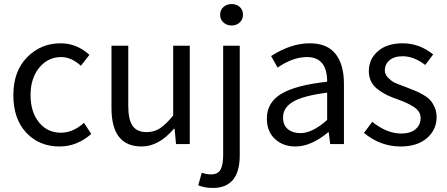

<svg xmlns="http://www.w3.org/2000/svg" viewBox="-20 -712 2210 949"><path d="M274 12Q174 12 110 -56Q46 -124 46 -242Q46 -360 114 -429Q182 -498 280 -498Q359 -498 422 -441L380 -387Q332 -430 283 -430Q217 -430 174 -377.5Q131 -325 131 -242Q131 -159 172.5 -107.5Q214 -56 281 -56Q341 -56 395 -105L431 -50Q361 12 274 12Z M680 12Q531 12 531 -178V-486H614V-189Q614 -121 635.5 -90Q657 -59 705 -59Q742 -59 771 -78Q800 -97 836 -141V-486H918V0H850L843 -76H840Q765 12 680 12Z M1032 217Q992 217 960 204L977 142Q1001 150 1023 150Q1057 150 1070 126.5Q1083 103 1083 55V-486H1165V55Q1165 217 1032 217ZM1068 -639Q1068 -663 1084.5 -677.5Q1101 -692 1125 -692Q1149 -692 1165 -677.5Q1181 -663 1181 -639Q1181 -616 1165 -601Q1149 -586 1125 -586Q1101 -586 1084.5 -601Q1068 -616 1068 -639Z M1441 12Q1379 12 1339 -25Q1299 -62 1299 -126Q1299 -205 1370 -248Q1441 -291 1597 -308Q1597 -430 1497 -430Q1428 -430 1352 -378L1320 -435Q1418 -498 1511 -498Q1597 -498 1638.5 -445.5Q1680 -393 1680 -298V0H1612L1605 -58H1602Q1517 12 1441 12ZM1465 -54Q1524 -54 1597 -119V-254Q1479 -239 1429 -209.5Q1379 -180 1379 -132Q1379 -93 1403 -73.5Q1427 -54 1465 -54Z M1960 12Q1860 12 1779 -55L1820 -110Q1892 -52 1963 -52Q2009 -52 2034 -73.5Q2059 -95 2059 -128Q2059 -146 2050 -160Q2041 -174 2022 -185.5Q2003 -197 1989 -203.5Q1975 -210 1948 -220Q1916 -231 1895 -241Q1874 -251 1850.5 -268Q1827 -285 1815 -308Q1803 -331 1803 -360Q1803 -420 1848 -459Q1893 -498 1970 -498Q2053 -498 2121 -443L2082 -391Q2025 -434 1971 -434Q1928 -434 1905 -414Q1882 -394 1882 -364Q1882 -344 1898.5 -327.5Q1915 -311 1929.5 -304Q1944 -297 1980 -284Q1987 -281 1990 -280Q2018 -269 2033 -263Q2048 -257 2071.5 -243.5Q2095 -230 2107 -216.5Q2119 -203 2128.5 -181.5Q2138 -160 2138 -133Q2138 -71 2090.5 -29.5Q2043 12 1960 12Z"/></svg>

Font: Toshiba Sans
Style: Regular
Weight: 400
Designer: Paul D. Hunt
Foundry: Toshiba Corporation
Version: Version 2.020;PS 2.0;hotconv 1.0.86;makeotf.lib2.5.63406